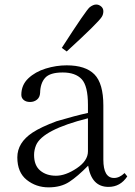

<svg xmlns="http://www.w3.org/2000/svg" viewBox="-20 -805 592 839"><path d="M55.7 -117.2Q55.7 -181.6 122.1 -225.6Q159.2 -250 227.5 -275.4Q310.5 -299.8 364.3 -311.5V-346.7Q364.3 -429.7 336.9 -459Q309.6 -488.3 253.9 -488.3Q198.2 -488.3 177.2 -464.8Q156.2 -441.4 155.3 -399.4Q154.3 -379.9 141.6 -369.6Q128.9 -359.4 111.3 -359.4Q93.8 -359.4 83.5 -368.2Q73.2 -377 73.2 -390.6Q73.2 -433.6 103.5 -462.4Q133.8 -491.2 179.7 -505.4Q225.6 -519.5 271.5 -519.5Q353.5 -519.5 392.6 -480Q431.6 -440.4 431.6 -343.8V-107.4Q431.6 -27.3 478.5 -27.3Q502 -27.3 524.4 -48.8L536.1 -34.2Q505.9 11.7 454.1 11.7Q379.9 11.7 365.2 -81.1Q319.3 -34.2 282.7 -10.3Q246.1 13.7 192.4 13.7Q137.7 13.7 96.7 -19Q55.7 -51.8 55.7 -117.2ZM128.9 -127.9Q128.9 -82 155.8 -59.6Q182.6 -37.1 224.6 -37.1Q266.6 -37.1 315.4 -69.8Q364.3 -102.5 364.3 -143.6V-288.1Q167 -238.3 137.7 -170.9Q128.9 -149.4 128.9 -127.9ZM250 -595.7Q357.4 -762.7 372.6 -773.9Q387.7 -785.2 400.4 -785.2Q412.1 -785.2 421.9 -776.9Q431.6 -768.6 431.6 -755.9Q431.6 -742.2 424.8 -731.4Q409.2 -706.1 271.5 -580.1Z"/></svg>

Font: GenEi Koburi Mincho v6
Style: Regular
Weight: 400
Designer: o_tamon (Modified)
Foundry: o_tamon / Adobe Systems Incorporated
Version: Version 6.1